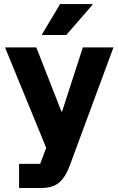

<svg xmlns="http://www.w3.org/2000/svg" viewBox="-20 -736 590 956"><path d="M75 200V80H180L210 0L5 -500H160.8L285.8 -180.8H289.2L392.5 -500H545L360 0L327.5 88.3Q306.7 145 275 172.5Q243.3 200 185 200ZM189.2 -561.7V-565L279.2 -715.8H440.8V-712.5L310 -561.7Z"/></svg>

Font: Funnel Sans Light ExtraBold
Style: Regular
Weight: 800
Version: Version 1.000